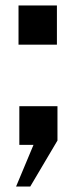

<svg xmlns="http://www.w3.org/2000/svg" viewBox="-20 -532 299 705"><path d="M48 -512V-368H189V-512ZM103 0 39 153H91L191 -16V-142H51V0Z"/></svg>

Font: Morrison SemiBold
Style: Regular
Weight: 600
Designer: Pablo Impallari, Rodrigo Fuenzalida (Modified by Dan O. Williams)
Version: Version 0.030; ttfautohint (v1.8.1)